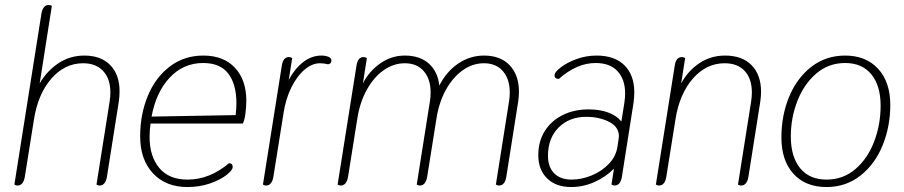

<svg xmlns="http://www.w3.org/2000/svg" viewBox="-20 -744 3643 774"><path d="M38 0 147 -689Q153 -724 177 -724Q184 -724 189 -720L140 -408Q169 -458 215.5 -489Q262 -520 320 -520Q387 -520 424.5 -481.5Q462 -443 462 -376Q462 -356 459 -335L411 -31Q405 4 381 4Q376 4 369 0L422 -335Q425 -355 425 -371Q425 -426 396 -457.5Q367 -489 315 -489Q241 -489 187 -427Q133 -365 117 -263L80 -31Q74 4 50 4Q45 4 38 0Z M545 -195Q545 -282 575.5 -356.5Q606 -431 664 -475.5Q722 -520 800 -520Q881 -520 927 -471Q973 -422 973 -338Q973 -315 969.5 -287.5Q966 -260 959 -246H587Q583 -221 583 -192Q583 -114 622 -67Q661 -20 736 -20Q825 -20 903 -86Q918 -86 918 -71Q918 -58 893 -38.5Q868 -19 826.5 -4.5Q785 10 736 10Q648 10 596.5 -45.5Q545 -101 545 -195ZM930 -280Q933 -306 933 -328Q933 -404 900.5 -447Q868 -490 799 -490Q719 -490 664 -431Q609 -372 591 -274Z M1040 0 1116 -479Q1121 -514 1145 -514Q1151 -514 1158 -510L1144 -422Q1168 -467 1202 -493.5Q1236 -520 1275 -520Q1292 -520 1304 -515Q1316 -510 1316 -500Q1316 -493 1312 -489Q1308 -485 1302 -485Q1286 -489 1270 -489Q1238 -489 1207.5 -463Q1177 -437 1154.5 -391.5Q1132 -346 1123 -288L1082 -31Q1076 4 1052 4Q1047 4 1040 0Z M2072 -375Q2072 -356 2069 -335L2021 -31Q2015 4 1991 4Q1986 4 1979 0L2032 -335Q2035 -353 2035 -371Q2035 -425 2007.5 -457Q1980 -489 1931 -489Q1885 -489 1845 -460.5Q1805 -432 1777 -381Q1749 -330 1739 -263L1702 -31Q1696 4 1672 4Q1667 4 1660 0L1713 -335Q1716 -353 1716 -371Q1716 -425 1688.5 -457Q1661 -489 1612 -489Q1566 -489 1526 -460.5Q1486 -432 1458 -381Q1430 -330 1420 -263L1383 -31Q1377 4 1353 4Q1348 4 1341 0L1417 -479Q1422 -514 1446 -514Q1452 -514 1459 -510L1443 -408Q1468 -457 1513 -488.5Q1558 -520 1612 -520Q1673 -520 1709 -487.5Q1745 -455 1751 -399Q1780 -456 1827.5 -488Q1875 -520 1931 -520Q1998 -520 2035 -480.5Q2072 -441 2072 -375Z M2150 -118Q2150 -174 2176 -215.5Q2202 -257 2248 -280Q2294 -303 2353 -303Q2399 -303 2433 -290Q2467 -277 2485 -254L2497 -330Q2500 -350 2500 -367Q2500 -424 2469.5 -457Q2439 -490 2381 -490Q2305 -490 2233 -426Q2213 -426 2216 -444Q2218 -455 2242 -473.5Q2266 -492 2304.5 -506Q2343 -520 2385 -520Q2458 -520 2497.5 -480.5Q2537 -441 2537 -372Q2537 -353 2534 -330L2487 -31Q2481 4 2457 4Q2452 4 2445 0L2455 -64Q2421 -30 2376 -10Q2331 10 2283 10Q2221 10 2185.5 -25Q2150 -60 2150 -118ZM2469 -152 2474 -185Q2475 -189 2475 -195Q2475 -232 2436 -252.5Q2397 -273 2343 -273Q2275 -273 2232 -230Q2189 -187 2189 -116Q2189 -71 2214 -45.5Q2239 -20 2284 -20Q2324 -20 2364.5 -36.5Q2405 -53 2434 -83Q2463 -113 2469 -152Z M2624 0 2700 -479Q2705 -514 2729 -514Q2735 -514 2742 -510L2726 -408Q2753 -458 2799 -489Q2845 -520 2903 -520Q2972 -520 3010 -481Q3048 -442 3048 -374Q3048 -356 3045 -335L2997 -31Q2991 4 2967 4Q2962 4 2955 0L3008 -335Q3011 -355 3011 -371Q3011 -426 2982.5 -457.5Q2954 -489 2901 -489Q2827 -489 2773 -427Q2719 -365 2703 -263L2666 -31Q2660 4 2636 4Q2631 4 2624 0Z M3130 -190Q3130 -278 3161 -353.5Q3192 -429 3250.5 -474.5Q3309 -520 3387 -520Q3471 -520 3520 -466.5Q3569 -413 3569 -321Q3569 -234 3538 -158Q3507 -82 3448.5 -36Q3390 10 3312 10Q3227 10 3178.5 -43.5Q3130 -97 3130 -190ZM3530 -318Q3530 -399 3492.5 -444.5Q3455 -490 3387 -490Q3320 -490 3270.5 -447.5Q3221 -405 3194.5 -337Q3168 -269 3168 -194Q3168 -112 3205.5 -66Q3243 -20 3312 -20Q3379 -20 3428.5 -62.5Q3478 -105 3504 -173.5Q3530 -242 3530 -318Z"/></svg>

Font: Thasadith
Style: Italic
Weight: 400
Italic angle: -9°
Designer: Cadson Demak Co.,Ltd.
Foundry: Cadson Demak Co.,Ltd.
Version: Version 1.000; ttfautohint (v1.6)